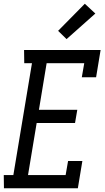

<svg xmlns="http://www.w3.org/2000/svg" viewBox="-39 -1001 559 1021"><path d="M-18 0 -19 -70H32L131 -665H90L89 -735H496L472 -590H396L409 -665H209L168 -417H372L360 -347H156L110 -70H310L323 -145H399L375 0ZM315 -793 270 -837 412 -981 468 -929Z"/></svg>

Font: Iosevka Curly Slab
Style: Italic
Weight: 400
Italic angle: -9°
Monospace: yes
Designer: Belleve Invis
Foundry: Belleve Invis
Version: Version 22.1.2; ttfautohint (v1.8.4)